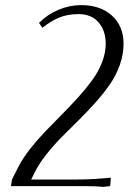

<svg xmlns="http://www.w3.org/2000/svg" viewBox="-20 -729 534 752"><path d="M22.9 0 26.9 -25.9 51.8 -75.2Q68.8 -108.9 97.9 -145.8Q127 -182.6 158 -214.8Q189 -247.1 222.9 -281.2Q256.8 -315.4 286.9 -348.6Q316.9 -381.8 341.3 -415.3Q365.7 -448.7 379.9 -485.6Q394 -522.5 394 -558.1Q394 -608.9 366 -641.4Q337.9 -673.8 288.1 -673.8Q246.6 -673.8 213.9 -661.1Q181.2 -648.4 146 -620.1L132.8 -639.2Q165 -671.9 208.5 -690.4Q252 -709 296.9 -709Q373.5 -709 418.7 -667.7Q463.9 -626.5 463.9 -558.1Q463.9 -516.1 449.2 -474.6Q434.6 -433.1 409.4 -397.2Q384.3 -361.3 353.5 -326.9Q322.8 -292.5 288.1 -258.3Q253.4 -224.1 221.9 -192.4Q190.4 -160.6 161.6 -124.3Q132.8 -87.9 116.2 -54.2L102.1 -25.9H279.8Q342.8 -25.9 414.1 -33.2L412.1 -4.9L411.1 0L384.8 2.9Q357.9 0 314 0Z"/></svg>

Font: Dihjauti S
Style: Italic
Weight: 400
Italic angle: -9°
Designer: T. Christopher White
Version: Version 3.0.0